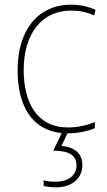

<svg xmlns="http://www.w3.org/2000/svg" viewBox="-20 -558 454 818"><path d="M269 10C314 10 356 0 384 -12V-38C351 -24 310 -15 270 -15C137 -15 81 -121 81 -260C81 -416 159 -513 283 -513C316 -513 349 -507 381 -492L387 -516C356 -530 323 -538 283 -538C141 -538 55 -429 55 -259C55 -111 113 -4 243 9L207 84C271 84 306 102 306 146C306 191 269 216 219 216C198 216 182 215 166 210V234C181 238 199 240 219 240C285 240 331 203 331 145C331 98 299 68 242 64L267 10Z"/></svg>

Font: Noto Sans Hebrew SemiCondensed Thin
Style: Regular
Weight: 100
Width: 4
Designer: Monotype Design Team
Foundry: Monotype Imaging Inc.
Version: Version 2.004